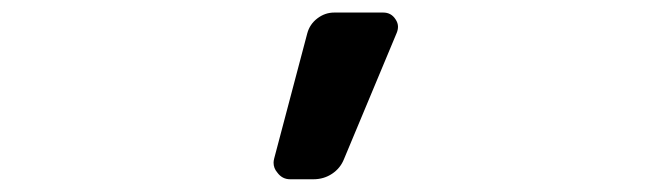

<svg xmlns="http://www.w3.org/2000/svg" viewBox="-20 -813 1040 306"><path d="M469.7 -759.8Q473.6 -774.4 485.8 -783.7Q498 -793 512.7 -793H590.8Q603.5 -793 610.4 -782.2Q614.3 -776.4 614.3 -770.5Q614.3 -765.6 612.3 -760.7L528.3 -559.6Q522.5 -544.9 509.3 -536.1Q496.1 -527.3 479.5 -527.3H442.4Q429.7 -527.3 421.9 -538.1Q416 -544.9 416 -553.7Q416 -556.6 417 -560.5Z"/></svg>

Font: Gen Jyuu Gothic L Monospace Medium
Style: Regular
Weight: 500
Designer: [Source Han Sans]
Ryoko NISHIZUKA  (kana & ideographs); Paul D. Hunt (Latin, Greek & Cyrillic); Wenlong ZHANG  (bopomofo
Version: Version 1.002.20150607